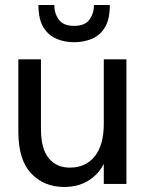

<svg xmlns="http://www.w3.org/2000/svg" viewBox="-20 -732 578 764"><path d="M236 12Q155 12 104 -42Q53 -96 53 -208V-496H143V-217Q143 -141 173.5 -103Q204 -65 258 -65Q321 -65 357 -110Q393 -155 393 -239V-496H483V0H393V-80Q371 -37 330.5 -12.5Q290 12 236 12ZM275 -564Q237 -564 205 -577.5Q173 -591 153 -623Q133 -655 133 -712H196Q196 -679 214 -654Q232 -629 275 -629Q318 -629 336 -654Q354 -679 354 -712H417Q417 -655 397.5 -623Q378 -591 345.5 -577.5Q313 -564 275 -564Z"/></svg>

Font: HostGroteskRegular
Style: Regular
Weight: 400
Designer: Doukan Karapınar based on Poppins by Indian Type Foundry, Jonny Pinhorn
Foundry: Element Type
Version: Version 1.001; ttfautohint (v1.8.4.7-5d5b)